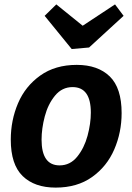

<svg xmlns="http://www.w3.org/2000/svg" viewBox="-20 -841 601 873"><path d="M533 -327Q533 -239 499.5 -161.5Q466 -84 398.5 -36Q331 12 233 12Q137 12 83 -40.5Q29 -93 29 -206Q29 -294 62 -371.5Q95 -449 163 -497.5Q231 -546 329 -546Q425 -546 479 -493.5Q533 -441 533 -327ZM169 -206Q169 -89 251 -89Q299 -89 331 -128.5Q363 -168 378 -223.5Q393 -279 393 -329Q393 -445 310 -445Q262 -445 230 -406Q198 -367 183.5 -311.5Q169 -256 169 -206ZM356 -724 503 -821 542 -769 385 -625 306 -618 183 -769 236 -821Z"/></svg>

Font: Bitter Pro
Style: Bold Italic
Weight: 700
Italic angle: -9°
Designer: Sol Matas, and Bitter project Authors
Foundry: Sol Matas
Version: Version 1.010